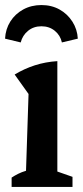

<svg xmlns="http://www.w3.org/2000/svg" viewBox="-22 -740 328 760"><path d="M24 0V-37Q36 -45 50 -52Q64 -59 81 -64L91 -368L36 -445Q74 -468 116 -481.5Q158 -495 205 -498V-61L265 -40V0ZM142 -720Q182 -720 213.5 -702.5Q245 -685 264.5 -654.5Q284 -624 286 -587L223 -572Q217 -600 195 -618Q173 -636 142 -636Q111 -636 89 -618Q67 -600 60 -572L-2 -587Q0 -625 19 -655Q38 -685 70 -702.5Q102 -720 142 -720Z"/></svg>

Font: Piazzolla SemiBold
Style: Regular
Weight: 600
Designer: Juan Pablo del Peral
Foundry: Huerta Tipografica
Version: Version 1.330